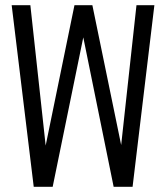

<svg xmlns="http://www.w3.org/2000/svg" viewBox="-20 -720 640 740"><path d="M110 0 25 -700H97L156 -159L267 -700H336L447 -161L506 -700H575L491 0H418L301 -576L183 0Z"/></svg>

Font: Red Hat Mono VF Light
Style: Regular
Weight: 300
Monospace: yes
Designer: Pentagram, MCKL
Foundry: Pentagram, MCKL
Version: Version 1.023